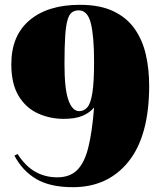

<svg xmlns="http://www.w3.org/2000/svg" viewBox="-20 -764 675 798"><path d="M283 14Q189 14 131.5 -19.5Q74 -53 40 -117L53 -124Q86 -73 127 -50Q168 -27 218 -27Q270 -27 300.5 -57Q331 -87 347 -151Q363 -215 371 -317Q351 -294 321.5 -282Q292 -270 245 -270Q187 -270 137 -293Q87 -316 57 -366Q27 -416 27 -497Q27 -616 103 -680Q179 -744 312 -744Q396 -744 452 -717Q508 -690 540.5 -643Q573 -596 586.5 -535.5Q600 -475 600 -408Q600 -200 514.5 -93Q429 14 283 14ZM309 -302Q329 -302 343 -318Q357 -334 364 -378.5Q371 -423 371 -507Q371 -614 357.5 -667.5Q344 -721 307 -721Q291 -721 279.5 -713Q268 -705 261 -682Q254 -659 251 -614.5Q248 -570 248 -497Q248 -393 264.5 -347.5Q281 -302 309 -302Z"/></svg>

Font: Display Black
Style: Regular
Weight: 900
Designer: Latin by Veronika Burian and Jose Scaglione. Greek by Irene Vlachou. Cyrillic by Vera Evstafieva.
Foundry: TypeTogether
Version: Version 3.002